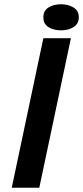

<svg xmlns="http://www.w3.org/2000/svg" viewBox="-20 -879 389 899"><path d="M183 -700H312L164 0H35ZM183 -798Q183 -829 207 -844Q231 -859 266 -859Q299 -859 324 -844Q349 -829 349 -798Q349 -768 325 -752.5Q301 -737 266 -737Q231 -737 207 -752Q183 -767 183 -798Z"/></svg>

Font: PT Sans
Style: Bold Italic
Weight: 700
Italic angle: -12°
Designer: A.Korolkova, O.Umpeleva, V.Yefimov
Foundry: ParaType Ltd
Version: Version 2.003W OFL